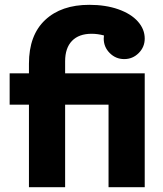

<svg xmlns="http://www.w3.org/2000/svg" viewBox="-20 -776 674 796"><path d="M350 -756Q418 -756 470.5 -737.5Q523 -719 551.5 -687Q580 -655 580 -616Q580 -581 555 -556Q530 -531 495 -531Q460 -531 435 -556Q410 -581 410 -616Q410 -624 411 -629Q385 -636 360 -636Q307 -636 278.5 -606.5Q250 -577 250 -522V-472H580V0H430V-342H250V0H100V-342H20V-472H100V-512Q100 -630 167 -693Q234 -756 350 -756Z"/></svg>

Font: Madhuban Bold
Style: Regular
Weight: 700
Designer: jaikishan Patel
Foundry: MagicType
Version: Version 1.000